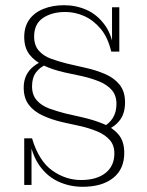

<svg xmlns="http://www.w3.org/2000/svg" viewBox="-20 -710 563 737"><path d="M407 -512Q394 -567 366 -600Q338 -633 303 -648.5Q268 -664 231 -664Q179 -664 145 -641Q111 -618 111 -570Q111 -536 129 -515.5Q147 -495 176 -484.5Q205 -474 237 -466L307 -450Q348 -441 383 -426Q418 -411 439 -385Q460 -359 460 -317Q460 -276 441 -250Q422 -224 388 -210L374 -222Q399 -235 413 -257Q427 -279 427 -311Q427 -344 409 -364.5Q391 -385 361.5 -397Q332 -409 298 -417L228 -432Q183 -442 148 -458.5Q113 -475 93 -501Q73 -527 73 -568Q73 -608 92.5 -635Q112 -662 147 -676Q182 -690 226 -690Q272 -690 312.5 -672Q353 -654 382 -614.5Q411 -575 418 -512ZM418 -512 410 -531V-682H438V-512ZM103 -179Q129 -92 180.5 -55.5Q232 -19 291 -19Q351 -19 385 -46Q419 -73 419 -121Q419 -153 401 -173Q383 -193 354.5 -205Q326 -217 293 -225L220 -241Q177 -251 143 -267Q109 -283 90 -308.5Q71 -334 71 -374Q71 -400 80.5 -420Q90 -440 108 -454.5Q126 -469 147 -477L161 -464Q134 -453 118.5 -432.5Q103 -412 103 -379Q103 -345 121.5 -324.5Q140 -304 169 -293.5Q198 -283 229 -275L299 -259Q342 -249 378 -234Q414 -219 435.5 -193Q457 -167 457 -123Q457 -61 414.5 -27Q372 7 297 7Q248 7 205 -12.5Q162 -32 132.5 -73Q103 -114 92 -179ZM73 0V-179H92L101 -160V0Z"/></svg>

Font: Montagu Slab 144pt ExtraLight
Style: Regular
Weight: 250
Version: Version 1.000